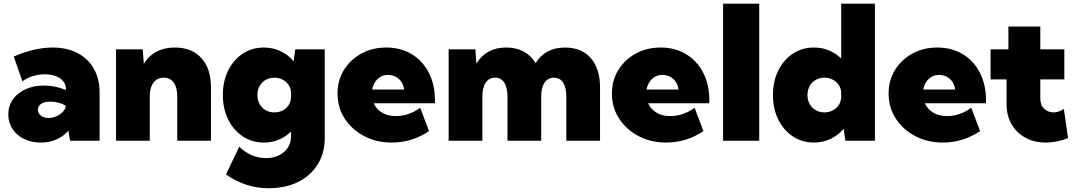

<svg xmlns="http://www.w3.org/2000/svg" viewBox="-20 -752 5742 1026"><path d="M512.2 0H354.5L345.7 -53.7Q318.8 -22.9 280.8 -6.6Q242.7 9.8 197.8 9.8Q147.5 9.8 108.4 -9.5Q69.3 -28.8 46.9 -62.7Q24.4 -96.7 24.4 -140.1Q24.4 -186 48.8 -220.7Q73.2 -255.4 116.5 -275.1Q159.7 -294.9 215.3 -294.9Q245.6 -294.9 274.9 -288.8Q304.2 -282.7 332 -271V-278.8Q332 -301.3 317.6 -318.4Q303.2 -335.4 277.6 -345.2Q252 -355 219.2 -355Q186 -355 155 -345.2Q124 -335.4 99.6 -317.4L53.7 -449.7Q107.4 -473.6 160.2 -485.8Q212.9 -498 261.2 -498Q337.9 -498 394.3 -468.5Q450.7 -439 481.4 -385Q512.2 -331.1 512.2 -257.8ZM239.3 -121.6Q261.2 -121.6 282.5 -131.3Q303.7 -141.1 317.4 -156.2Q331.1 -171.4 331.1 -187V-187.5Q313.5 -197.8 292 -203.4Q270.5 -209 249 -209Q218.3 -209 200.4 -197.5Q182.6 -186 182.6 -166Q182.6 -153.3 189.9 -143.1Q197.3 -132.8 210.2 -127.2Q223.1 -121.6 239.3 -121.6Z M1107.4 0H927.2V-235.4Q927.2 -284.2 908.4 -310.5Q889.6 -336.9 855 -336.9Q831.5 -336.9 814.7 -325Q797.9 -313 789.1 -290.3Q780.3 -267.6 780.3 -235.4V0H600.1V-488.3H742.7L748.5 -410.6Q774.4 -453.6 816.2 -475.8Q857.9 -498 914.1 -498Q1004.9 -498 1056.2 -441.7Q1107.4 -385.3 1107.4 -284.7Z M1390.1 9.8Q1326.7 9.8 1277.1 -23.2Q1227.5 -56.2 1199.2 -113.5Q1170.9 -170.9 1170.9 -244.1Q1170.9 -317.9 1199.2 -375Q1227.5 -432.1 1277.1 -465.1Q1326.7 -498 1390.1 -498Q1438.5 -498 1479.2 -478.5Q1520 -459 1549.3 -424.3L1557.6 -488.3H1715.3V-14.2Q1715.3 65.9 1677.7 126.5Q1640.1 187 1572.8 220.5Q1505.4 253.9 1415.5 253.9Q1293 253.9 1187.5 180.2L1258.3 32.2Q1321.8 92.8 1401.4 92.8Q1440.4 92.8 1470.5 78.1Q1500.5 63.5 1517.8 37.4Q1535.2 11.2 1535.2 -22V-48.8Q1506.8 -21 1470 -5.6Q1433.1 9.8 1390.1 9.8ZM1445.8 -151.4Q1470.7 -151.4 1491 -161.9Q1511.2 -172.4 1523.2 -191.4Q1535.2 -210.4 1535.2 -234.9V-254.9Q1535.2 -278.8 1522.9 -297.4Q1510.7 -315.9 1490.5 -326.4Q1470.2 -336.9 1445.8 -336.9Q1419.9 -336.9 1399.4 -325Q1378.9 -313 1367.2 -292Q1355.5 -271 1355.5 -244.1Q1355.5 -217.3 1367.2 -196.3Q1378.9 -175.3 1399.4 -163.3Q1419.9 -151.4 1445.8 -151.4Z M2272.5 -51.3Q2181.2 9.8 2074.2 9.8Q1991.7 9.8 1926 -24.7Q1860.4 -59.1 1822 -118.4Q1783.7 -177.7 1783.7 -252.4Q1783.7 -322.8 1817.9 -378.2Q1852.1 -433.6 1910.9 -465.8Q1969.7 -498 2043.9 -498Q2121.6 -498 2180.2 -462.4Q2238.8 -426.8 2271.5 -363.3Q2304.2 -299.8 2304.2 -215.8V-200.2H1977.1Q1985.8 -181.2 2001.5 -165.8Q2017.1 -150.4 2040.5 -141.1Q2064 -131.8 2095.2 -131.8Q2164.1 -131.8 2225.6 -175.8ZM1968.8 -273.4H2139.2Q2136.7 -296.4 2125.2 -314Q2113.8 -331.5 2095 -341.6Q2076.2 -351.6 2053.2 -351.6Q2029.8 -351.6 2012.2 -340.8Q1994.6 -330.1 1983.6 -312.5Q1972.7 -294.9 1968.8 -273.4Z M3186.5 0H3006.3V-235.4Q3006.3 -284.2 2989.3 -310.5Q2972.2 -336.9 2940.4 -336.9Q2907.7 -336.9 2889.9 -310.3Q2872.1 -283.7 2872.1 -235.4V0H2691.9V-235.4Q2691.9 -284.2 2674.8 -310.5Q2657.7 -336.9 2626 -336.9Q2593.3 -336.9 2575.4 -310.3Q2557.6 -283.7 2557.6 -235.4V0H2377.4V-488.3H2520L2525.9 -412.1Q2550.8 -454.1 2591.1 -476.1Q2631.3 -498 2684.6 -498Q2738.3 -498 2778.3 -476.6Q2818.4 -455.1 2841.8 -414.6Q2867.2 -455.6 2906.7 -476.8Q2946.3 -498 2999 -498Q3087.4 -498 3137 -441.7Q3186.5 -385.3 3186.5 -284.7Z M3738.8 -51.3Q3647.5 9.8 3540.5 9.8Q3458 9.8 3392.3 -24.7Q3326.7 -59.1 3288.3 -118.4Q3250 -177.7 3250 -252.4Q3250 -322.8 3284.2 -378.2Q3318.4 -433.6 3377.2 -465.8Q3436 -498 3510.3 -498Q3587.9 -498 3646.5 -462.4Q3705.1 -426.8 3737.8 -363.3Q3770.5 -299.8 3770.5 -215.8V-200.2H3443.4Q3452.1 -181.2 3467.8 -165.8Q3483.4 -150.4 3506.8 -141.1Q3530.3 -131.8 3561.5 -131.8Q3630.4 -131.8 3691.9 -175.8ZM3435.1 -273.4H3605.5Q3603 -296.4 3591.6 -314Q3580.1 -331.5 3561.3 -341.6Q3542.5 -351.6 3519.5 -351.6Q3496.1 -351.6 3478.5 -340.8Q3460.9 -330.1 3450 -312.5Q3439 -294.9 3435.1 -273.4Z M4037.1 0H3843.8V-732.4H4037.1Z M4655.3 0H4497.6L4488.3 -63.5Q4459 -29.3 4418.2 -9.8Q4377.4 9.8 4329.6 9.8Q4266.1 9.8 4216.6 -23.2Q4167 -56.2 4138.7 -113.5Q4110.4 -170.9 4110.4 -244.1Q4110.4 -317.4 4138.7 -374.8Q4167 -432.1 4216.6 -465.1Q4266.1 -498 4329.6 -498Q4372.6 -498 4409.7 -482.7Q4446.8 -467.3 4475.1 -439.5V-732.4H4655.3ZM4385.3 -151.4Q4410.2 -151.4 4430.4 -162.1Q4450.7 -172.9 4462.9 -191.9Q4475.1 -210.9 4475.1 -235.8V-253.9Q4475.1 -278.3 4462.9 -296.9Q4450.7 -315.4 4430.4 -326.2Q4410.2 -336.9 4385.3 -336.9Q4359.4 -336.9 4338.9 -325Q4318.4 -313 4306.6 -292Q4294.9 -271 4294.9 -244.1Q4294.9 -217.3 4306.6 -196.3Q4318.4 -175.3 4338.9 -163.3Q4359.4 -151.4 4385.3 -151.4Z M5217.3 -51.3Q5126 9.8 5019 9.8Q4936.5 9.8 4870.8 -24.7Q4805.2 -59.1 4766.8 -118.4Q4728.5 -177.7 4728.5 -252.4Q4728.5 -322.8 4762.7 -378.2Q4796.9 -433.6 4855.7 -465.8Q4914.6 -498 4988.8 -498Q5066.4 -498 5125 -462.4Q5183.6 -426.8 5216.3 -363.3Q5249 -299.8 5249 -215.8V-200.2H4921.9Q4930.7 -181.2 4946.3 -165.8Q4961.9 -150.4 4985.4 -141.1Q5008.8 -131.8 5040 -131.8Q5108.9 -131.8 5170.4 -175.8ZM4913.6 -273.4H5084Q5081.5 -296.4 5070.1 -314Q5058.6 -331.5 5039.8 -341.6Q5021 -351.6 4998 -351.6Q4974.6 -351.6 4957 -340.8Q4939.5 -330.1 4928.5 -312.5Q4917.5 -294.9 4913.6 -273.4Z M5687.5 -13.7Q5626 9.8 5568.8 9.8Q5506.8 9.8 5459.5 -16.1Q5412.1 -42 5385.5 -88.1Q5358.9 -134.3 5358.9 -194.8V-327.6H5273.4V-488.3H5368.7V-610.4H5539.1V-488.3H5667.5V-327.6H5539.1V-227.5Q5539.1 -189.9 5560.1 -170.7Q5581.1 -151.4 5609.4 -151.4Q5638.2 -151.4 5665 -169.9Z"/></svg>

Font: Kumbh Sans Black
Style: Regular
Weight: 900
Version: Version 1.005